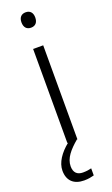

<svg xmlns="http://www.w3.org/2000/svg" viewBox="-181 -766 594 1021"><g transform="rotate(-20 116.5 -255.5)"><path d="M117 -729C92 -729 78 -713 78 -686C78 -658 92 -642 117 -642C142 -642 156 -658 156 -686C156 -713 142 -729 117 -729ZM62 123C62 77 96 39 142 0H145V-532H88V0H92C45 38 13 84 13 130C13 187 47 218 105 218C129 218 146 214 161 210V170C150 173 134 176 113 176C80 176 62 158 62 123Z"/></g></svg>

Font: Noto Sans Ethiopic Light
Style: Regular
Weight: 300
Designer: Monotype Design Team
Foundry: Monotype Imaging Inc.
Version: Version 2.102